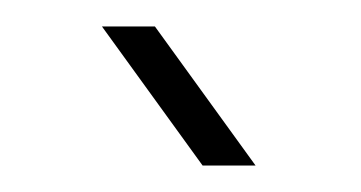

<svg xmlns="http://www.w3.org/2000/svg" viewBox="-20 -765 273 145"><path d="M133 -640 57 -745H97L173 -640Z"/></svg>

Font: Big Shoulders Stencil Text Thin
Style: Regular
Weight: 100
Designer: Patric King
Foundry: XO Type Co
Version: Version 2.001